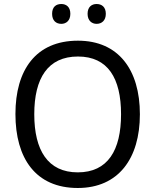

<svg xmlns="http://www.w3.org/2000/svg" viewBox="-20 -928 775 958"><path d="M240 -859C240 -825 260 -809 286 -809C310 -809 331 -825 331 -859C331 -894 310 -908 286 -908C260 -908 240 -894 240 -859ZM417 -859C417 -825 438 -809 462 -809C487 -809 508 -825 508 -859C508 -894 487 -908 462 -908C438 -908 417 -894 417 -859ZM678 -358C678 -580 571 -725 369 -725C158 -725 57 -578 57 -359C57 -138 158 10 368 10C571 10 678 -137 678 -358ZM151 -358C151 -538 219 -646 369 -646C518 -646 584 -538 584 -358C584 -178 518 -68 368 -68C219 -68 151 -178 151 -358Z"/></svg>

Font: Noto Sans Thai
Style: Regular
Weight: 400
Designer: Monotype Design Team
Foundry: Monotype Imaging Inc.
Version: Version 1.901